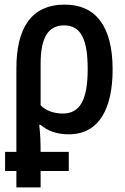

<svg xmlns="http://www.w3.org/2000/svg" viewBox="-20 -572 540 832"><path d="M2 169H51V240H156V169H278V86H156C156 51 155 11 150 -31H156C187 -4 227 10 278 10C411 10 468 -104 468 -271C468 -459 394 -552 261 -552C112 -552 51 -446 51 -275V86H2ZM252 -80C214 -80 179 -92 156 -116V-294C156 -410 189 -462 258 -462C329 -462 360 -405 360 -273C360 -138 326 -80 252 -80Z"/></svg>

Font: Noto Sans Mono ExtraCondensed SemiBold
Style: Regular
Weight: 600
Width: 2
Designer: Monotype Design Team
Foundry: Monotype Imaging Inc.
Version: Version 2.014